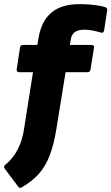

<svg xmlns="http://www.w3.org/2000/svg" viewBox="-38 -715 540 931"><path d="M301 -497H405Q420 -497 418 -484L401 -379Q399 -365 387 -365H280L235 -87Q223 -13 202.5 40Q182 93 149 129.5Q116 166 66 194Q57 199 51 191L-15 103Q-23 92 -11 83Q12 64 30 38.5Q48 13 60 -18Q72 -49 78 -86L122 -365H55Q41 -365 43 -379L59 -484Q61 -497 73 -497H143L149 -532Q163 -614 212 -654.5Q261 -695 348 -695Q384 -695 418 -691Q452 -687 473 -680Q483 -676 482 -666L467 -568Q464 -553 452 -557Q431 -563 411 -567Q391 -571 371 -571Q341 -571 325 -559.5Q309 -548 305 -523Z"/></svg>

Font: Sofia Sans Black
Style: Italic
Weight: 900
Italic angle: -9°
Version: Version 4.100-B